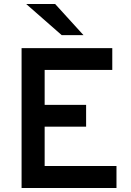

<svg xmlns="http://www.w3.org/2000/svg" viewBox="-20 -941 656 961"><path d="M88 0V-700H542V-591H203.5V-416H411V-307H203.5V-110H563V0ZM289 -765 111 -921H256L398 -765Z"/></svg>

Font: Overpass SemiBold
Style: Regular
Weight: 600
Designer: Delve Withrington, Dave Bailey, Thomas Jockin
Foundry: Delve Fonts LLC
Version: Version 4.000